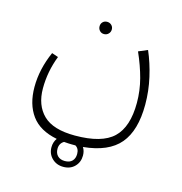

<svg xmlns="http://www.w3.org/2000/svg" viewBox="-108 -470 875 924"><g transform="rotate(15 330.0 -8.5)"><path d="M283 -343Q283 -356 291.5 -364.5Q300 -373 313 -373Q326 -373 335 -364.5Q344 -356 344 -343Q344 -330 335 -321Q326 -312 313 -312Q300 -312 291.5 -321Q283 -330 283 -343ZM356 239Q367 256 367 279Q367 312 345.5 334Q324 356 289 356Q255 356 232.5 334Q210 312 210 279Q210 254 224 234Q137 217 96.5 161.5Q56 106 56 20Q56 -69 96 -159L128 -148Q97 -68 97 16Q97 100 146 148Q195 196 304 196Q438 196 495 141.5Q552 87 552 -33Q552 -94 536.5 -152.5Q521 -211 493 -274L538 -293Q563 -235 578 -169Q593 -103 593 -35Q593 94 537 160.5Q481 227 356 239ZM319 241H300Q286 241 262 239Q240 252 240 279Q240 301 253 314Q266 327 289 327Q313 327 325.5 314Q338 301 338 279Q338 252 319 241Z"/></g></svg>

Font: FiraGO ExtraLight
Style: Regular
Weight: 200
Designer: bBox Type
Foundry: bBox Type GmbH
Version: Version 1.001